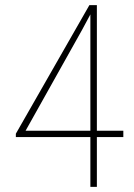

<svg xmlns="http://www.w3.org/2000/svg" viewBox="-20 -731 523 751"><path d="M462.4 -219.7V-194.8H42V-208L329.6 -710.9H353L300.3 -612.8L80.1 -219.7ZM358.9 -710.9V0H333.5V-710.9Z"/></svg>

Font: Roboto Condensed Thin
Style: Regular
Weight: 250
Width: 3
Designer: Christian Robertson
Foundry: Google
Version: Version 3.009; 2024